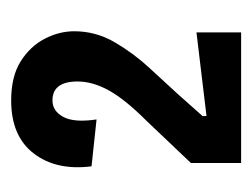

<svg xmlns="http://www.w3.org/2000/svg" viewBox="-74 -648 452 344"><g transform="rotate(-90 152.0 -476.0)"><path d="M32 -270V-360L108 -440Q146 -478 162 -507Q178 -536 178 -563Q178 -608 144 -608Q125 -608 114.5 -588.5Q104 -569 110 -529L26 -538Q18 -601 49 -641.5Q80 -682 144 -682Q187 -682 214 -665Q241 -648 254.5 -622Q268 -596 268 -569Q268 -530 248 -496Q228 -462 202 -434Q176 -406 156 -384L116 -339V-332L266 -350V-270Z"/></g></svg>

Font: Bricolage Grotesque 12pt Condensed Medium
Style: Regular
Weight: 500
Width: 3
Designer: Mathieu Triay
Foundry: Atelier Triay
Version: Version 1.001; ttfautohint (v1.8.4.7-5d5b);gftools[0.9.33.de